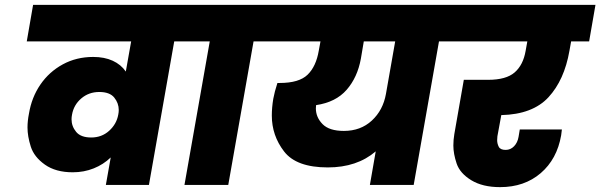

<svg xmlns="http://www.w3.org/2000/svg" viewBox="-20 -760 2467 789"><path d="M808 -740 782 -590H696L592 0H415L435 -113Q405 -84 365 -68Q325 -52 279 -52Q209 -52 164.5 -83.5Q120 -115 106.5 -157.5Q93 -200 93 -236Q93 -263 99 -293Q110 -360 146 -412.5Q182 -465 238 -495.5Q294 -526 363 -526Q409 -526 443 -510.5Q477 -495 497 -466L519 -590H90L116 -740ZM355 -195Q398 -195 428.5 -222.5Q459 -250 466 -289Q468 -299 468 -308Q468 -336 449.5 -359Q431 -382 388 -382Q345 -382 314 -355.5Q283 -329 276 -289Q274 -279 274 -270Q274 -241 293 -218Q312 -195 355 -195Z M738 0 842 -590H754L780 -740H1135L1109 -590H1022L918 0Z M1872 -590H1784L1680 0H1500L1524 -138Q1447 -72 1327 -72Q1198 -72 1147.5 -137.5Q1097 -203 1097 -285Q1097 -318 1103 -354Q1108 -382 1120 -419H1129Q1209 -419 1244 -453Q1279 -487 1290 -552L1297 -590H1081L1107 -740H1898ZM1604 -590H1475L1463 -519Q1449 -442 1404.5 -391Q1360 -340 1279 -328Q1278 -321 1278 -315Q1278 -278 1305.5 -250Q1333 -222 1393 -222Q1462 -222 1508 -264.5Q1554 -307 1566 -374Z M2320 -551Q2299 -431 2234 -360.5Q2169 -290 2040 -287L2024 -200Q2023 -192 2023 -184Q2023 -170 2029.5 -157Q2036 -144 2058 -144Q2078 -144 2092.5 -159Q2107 -174 2111 -198L2116 -228H2289Q2288 -217 2286 -204Q2269 -106 2202 -48.5Q2135 9 2035 9Q1963 9 1916.5 -19.5Q1870 -48 1856.5 -88Q1843 -128 1843 -162Q1843 -185 1847 -209L1886 -432H1986Q2060 -432 2095 -462.5Q2130 -493 2140 -551L2147 -590H1844L1870 -740H2427L2401 -590H2327Z"/></svg>

Font: Fz Poppins ExtBd
Style: Italic
Weight: 800
Italic angle: -10°
Designer: Ninad Kale (Devanagari), Jonny Pinhorn (Latin)
Foundry: Indian Type Foundry
Version: Vit hóa bi Vntype.Com & FontZin.Com